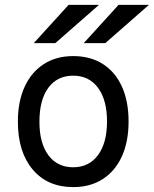

<svg xmlns="http://www.w3.org/2000/svg" viewBox="-20 -752 628 784"><path d="M279 12Q174 12 113.5 -59.8Q53 -131.5 53 -255Q53 -337.5 80.5 -397.5Q108 -457.5 158.8 -490.2Q209.5 -523 279 -523Q349 -523 399.8 -490.8Q450.5 -458.5 477.8 -398.5Q505 -338.5 505 -256Q505 -173.5 477.5 -113.2Q450 -53 399.2 -20.5Q348.5 12 279 12ZM279 -69Q343.5 -69 380.2 -118.8Q417 -168.5 417 -256Q417 -344 380.2 -393.5Q343.5 -443 279 -443Q214 -443 177.5 -393.8Q141 -344.5 141 -255Q141 -167.5 177.5 -118.2Q214 -69 279 -69ZM322 -576 464 -732H588L410 -576ZM118 -576 260 -732H384L206 -576Z"/></svg>

Font: Undotted
Style: Regular
Weight: 400
Designer: Delve Withrington, Dave Bailey, Thomas Jockin
Foundry: Delve Fonts LLC
Version: Version 4.000